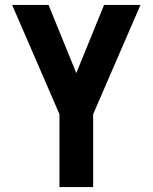

<svg xmlns="http://www.w3.org/2000/svg" viewBox="-20 -550 616 775"><path d="M220 205H356V-89L547 -530H400L288 -255L176 -530H29L220 -89Z"/></svg>

Font: Iosevka Sparkle Extrabold
Style: Regular
Weight: 800
Designer: Belleve Invis
Foundry: Belleve Invis
Version: Version 4.5.0; ttfautohint (v1.8.3)